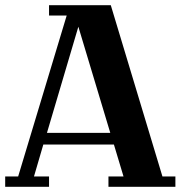

<svg xmlns="http://www.w3.org/2000/svg" viewBox="-20 -720 696 740"><path d="M169 -660V-700H407L606 -40H656V0H398V-40H456L419 -163H147L111 -40H169V0H0V-40H50L237 -660ZM282 -617 161 -208H405Z"/></svg>

Font: Croissant One
Style: Regular
Weight: 400
Designer: Eduardo Rodriguez Tunni
Foundry: Eduardo Rodriguez Tunni
Version: Version 1.001